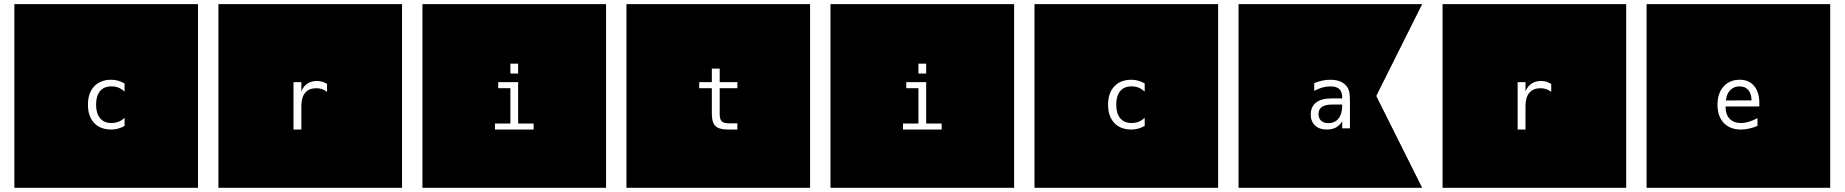

<svg xmlns="http://www.w3.org/2000/svg" viewBox="-20 -850 8829 919"><path d="M927.7 -830.1V48.8H48.8V-830.1ZM576.2 -247.1V-286.1Q563 -273.4 547.6 -267.3Q532.2 -261.2 512.7 -261.2Q478 -261.2 459 -284.2Q439.9 -307.1 439.9 -349.1Q439.9 -391.1 458.7 -413.8Q477.5 -436.5 512.7 -436.5Q531.7 -436.5 546.6 -430.7Q561.5 -424.8 576.2 -411.6V-450.7Q560.5 -459.5 544.9 -463.9Q529.3 -468.3 512.7 -468.3Q460.4 -468.3 430.7 -436.5Q400.9 -404.8 400.9 -349.1Q400.9 -293 430.7 -261.5Q460.4 -230 512.7 -230Q529.3 -230 545.2 -234.4Q561 -238.8 576.2 -247.1Z M1904.3 -830.1V48.8H1025.4V-830.1ZM1545.4 -410.2V-448.2Q1534.2 -455.1 1522.5 -458.7Q1510.7 -462.4 1496.6 -462.4Q1470.2 -462.4 1450.9 -449.5Q1431.6 -436.5 1422.4 -412.1V-457H1384.8V-230H1422.4V-342.8Q1422.4 -383.8 1440.7 -405.8Q1459 -427.7 1493.7 -427.7Q1508.8 -427.7 1521.2 -423.6Q1533.7 -419.4 1545.4 -410.2Z M2880.9 -830.1H2002V48.8H2880.9ZM2364.7 -457H2460V-258.8H2534.2V-230H2349.1V-258.8H2422.9V-427.7H2364.7ZM2422.9 -545.4H2460V-498H2422.9Z M3857.4 -830.1V48.8H2978.5V-830.1ZM3424.8 -521.5H3387.2V-457H3326.7V-427.7H3387.2V-304.7Q3387.2 -263.7 3404.5 -246.8Q3421.9 -230 3463.4 -230H3509.3V-259.8H3467.3Q3443.8 -259.8 3434.3 -269.5Q3424.8 -279.3 3424.8 -304.7V-427.7H3509.3V-457H3424.8Z M4834 -830.1H3955.1V48.8H4834ZM4317.9 -457H4413.1V-258.8H4487.3V-230H4302.2V-258.8H4376V-427.7H4317.9ZM4376 -545.4H4413.1V-498H4376Z M5810.5 -830.1V48.8H4931.6V-830.1ZM5459 -247.1V-286.1Q5445.8 -273.4 5430.4 -267.3Q5415 -261.2 5395.5 -261.2Q5360.8 -261.2 5341.8 -284.2Q5322.8 -307.1 5322.8 -349.1Q5322.8 -391.1 5341.6 -413.8Q5360.4 -436.5 5395.5 -436.5Q5414.6 -436.5 5429.4 -430.7Q5444.3 -424.8 5459 -411.6V-450.7Q5443.4 -459.5 5427.7 -463.9Q5412.1 -468.3 5395.5 -468.3Q5343.3 -468.3 5313.5 -436.5Q5283.7 -404.8 5283.7 -349.1Q5283.7 -293 5313.5 -261.5Q5343.3 -230 5395.5 -230Q5412.1 -230 5428 -234.4Q5443.8 -238.8 5459 -247.1Z M6369.1 -349.6H6404.3V-341.8Q6403.8 -303.7 6386.2 -282.2Q6368.7 -260.7 6337.9 -260.7Q6315.9 -260.7 6303.5 -272.2Q6291 -283.7 6291 -304.2Q6291 -327.1 6307.6 -338.4Q6324.2 -349.6 6356.9 -349.6ZM6441.4 -365.2Q6441.4 -395 6438.2 -409.9Q6435.1 -424.8 6427.2 -435.1Q6415 -451.7 6395 -460Q6375 -468.3 6347.2 -468.3Q6329.1 -468.3 6310.1 -464.4Q6291 -460.4 6270.5 -452.1V-415Q6289.1 -425.3 6308.6 -430.9Q6328.1 -436.5 6347.2 -436.5Q6376.5 -436.5 6390.1 -424.3Q6403.8 -412.1 6404.3 -384.8V-378.9H6354Q6304.7 -378.9 6279.3 -359.1Q6253.9 -339.4 6253.9 -301.8Q6253.9 -269 6274.4 -249.5Q6294.9 -230 6330.1 -230Q6356 -230 6374 -239.5Q6392.1 -249 6404.3 -269.5V-235.8H6441.4ZM6787.1 -830.1 6567.4 -390.6 6787.1 48.8H5908.2V-830.1Z M7763.7 -830.1V48.8H6884.8V-830.1ZM7404.8 -410.2V-448.2Q7393.6 -455.1 7381.8 -458.7Q7370.1 -462.4 7356 -462.4Q7329.6 -462.4 7310.3 -449.5Q7291 -436.5 7281.7 -412.1V-457H7244.1V-230H7281.7V-342.8Q7281.7 -383.8 7300 -405.8Q7318.4 -427.7 7353 -427.7Q7368.2 -427.7 7380.6 -423.6Q7393.1 -419.4 7404.8 -410.2Z M8740.2 -830.1V48.8H7861.3V-830.1ZM8400.9 -358.4Q8400.9 -409.2 8376 -438.7Q8351.1 -468.3 8307.6 -468.3Q8258.8 -468.3 8229.7 -435.8Q8200.7 -403.3 8200.7 -349.1Q8200.7 -293.5 8230.5 -261.7Q8260.3 -230 8313 -230Q8331.5 -230 8351.3 -234.4Q8371.1 -238.8 8392.1 -247.1V-284.7Q8370.1 -272.9 8350.8 -267.1Q8331.5 -261.2 8313.5 -261.2Q8278.3 -261.2 8258.8 -281.5Q8239.3 -301.8 8239.3 -339.4V-340.3H8400.9ZM8363.8 -369.6 8241.2 -369.1Q8244.1 -400.9 8261.7 -418.7Q8279.3 -436.5 8305.7 -436.5Q8333.5 -436.5 8348.1 -419.4Q8362.8 -402.3 8363.8 -369.6Z"/></svg>

Font: BabelStone Maritime
Style: Regular
Weight: 400
Designer: Andrew West
Foundry: BabelStone
Version: Version 0.001;February 23, 2018